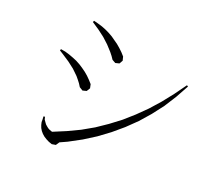

<svg xmlns="http://www.w3.org/2000/svg" viewBox="-122 -920 1243 1087"><g transform="rotate(20 500.0 -377.0)"><path d="M247.1 -23.4 231.4 -33.2 217.8 -44.9 206.1 -58.6 197.3 -73.2 191.4 -88.9 187.5 -105.5V-122.1L186.5 -139.6L195.3 -140.6L199.2 -125L208 -112.3L215.8 -101.6L224.6 -93.8L234.4 -85.9L245.1 -80.1L255.9 -76.2L261.7 -74.2L338.9 -106.4L413.1 -141.6L483.4 -181.6L549.8 -226.6L614.3 -275.4L673.8 -328.1L732.4 -385.7L787.1 -447.3L838.9 -512.7L889.6 -583L897.5 -578.1L855.5 -502L809.6 -429.7L757.8 -362.3L703.1 -299.8L642.6 -241.2L579.1 -187.5L511.7 -137.7L440.4 -92.8L364.3 -51.8L321.3 -32.2L307.6 -11.7L284.2 -7.8L264.6 -14.6ZM297.9 -401.4 284.2 -418 251 -450.2 212.9 -479.5 169.9 -507.8 146.5 -522.5 149.4 -531.2 176.8 -526.4 203.1 -518.6 229.5 -508.8 252.9 -499 276.4 -486.3 298.8 -471.7 319.3 -457 338.9 -440.4 357.4 -421.9 375 -402.3 379.9 -378.9 367.2 -358.4 343.8 -352.5 323.2 -365.2 311.5 -383.8ZM417 -611.3 385.7 -645.5 350.6 -677.7 310.5 -708 266.6 -737.3 270.5 -746.1 296.9 -739.3 323.2 -731.4 347.7 -721.7 372.1 -710 394.5 -697.3 437.5 -667 457 -650.4 476.6 -631.8 494.1 -612.3 500 -588.9 488.3 -568.4 464.8 -562.5 444.3 -574.2 431.6 -592.8Z"/></g></svg>

Font: Kurinto Seri
Style: Regular
Weight: 400
Designer: Kurinto was developed by Clint Goss from a range of fonts that are compatible with the SIL Open Font License Version 1.1
Foundry: Clinton F. Goss
Version: Version 2.196; July 25, 2020